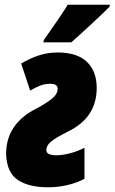

<svg xmlns="http://www.w3.org/2000/svg" viewBox="-20 -786 487 816"><path d="M6 -131Q6 -198 39.5 -246Q73 -294 132 -323Q180 -349 202.5 -368Q225 -387 225 -409Q225 -430 194 -430Q171 -430 151.5 -422.5Q132 -415 108 -401L70 -516Q109 -539 146.5 -551Q184 -563 225 -563Q308 -563 349.5 -523Q391 -483 391 -412Q391 -286 269 -227Q215 -200 196 -183.5Q177 -167 177 -148Q177 -136 189 -131Q201 -126 218 -126Q243 -126 275.5 -134Q308 -142 339 -158V-26Q305 -8 264.5 1Q224 10 185 10Q103 10 56 -21Q9 -52 6 -131ZM167 -617Q234 -711 268 -766H447L446 -758Q426 -737 371 -686Q316 -635 283 -606H164Z"/></svg>

Font: Noto Sans UI CondBlack
Style: Italic
Weight: 900
Width: 3
Italic angle: -12°
Designer: Monotype Design Team
Foundry: Monotype Imaging Inc.
Version: Version 1.001